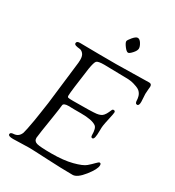

<svg xmlns="http://www.w3.org/2000/svg" viewBox="-215 -1034 1060 1165"><g transform="rotate(30 315.5 -451.0)"><path d="M353 -857Q353 -865 372 -887.5Q391 -910 404 -910Q418 -910 430 -890.5Q442 -871 442 -857Q442 -842 424 -822Q406 -802 397 -802Q386 -802 369.5 -824Q353 -846 353 -857ZM20 -14Q20 -27 42 -28Q78 -30 91 -65Q97 -83 111 -163Q111 -166 119 -215Q127 -264 131 -296L167 -599Q168 -608 168 -620Q168 -648 156 -661.5Q144 -675 130 -676Q116 -677 104 -680.5Q92 -684 92 -693Q92 -708 115 -708Q124 -708 156.5 -707.5Q189 -707 245.5 -706.5Q302 -706 368 -706Q389 -706 487 -708Q585 -710 599 -710Q617 -710 617 -691Q617 -686 615 -668.5Q613 -651 613 -638Q613 -631 614.5 -613Q616 -595 616 -584Q616 -556 603 -556Q594 -556 591 -563Q588 -570 588 -580Q588 -590 584 -605Q580 -620 569 -632Q565 -637 555 -643Q545 -649 520 -656.5Q495 -664 464 -664Q426 -664 383 -665.5Q340 -667 310 -667Q266 -667 256.5 -657Q247 -647 239 -599Q214 -424 214 -396Q214 -386 220.5 -384Q227 -382 257 -382Q387 -382 417.5 -386Q448 -390 461 -406Q471 -418 477 -432Q483 -446 486 -452Q489 -458 495 -458Q507 -458 507 -447Q507 -438 498.5 -400.5Q490 -363 487 -343Q485 -332 485 -304Q485 -276 481.5 -260Q478 -244 469 -244Q458 -244 458 -260Q458 -308 441 -320Q412 -341 334 -341Q304 -341 285.5 -341Q267 -341 262.5 -341.5Q258 -342 255 -342Q252 -342 249 -342Q211 -342 210 -325Q207 -295 197.5 -235.5Q188 -176 181 -130Q174 -84 174 -77Q174 -53 198 -46.5Q222 -40 300 -40Q385 -40 444.5 -55.5Q504 -71 525.5 -89.5Q547 -108 561.5 -123.5Q576 -139 582 -139Q592 -139 592 -125Q592 -98 550 -45Q508 8 476 8Q404 8 296.5 2.5Q189 -3 167 -3Q139 -3 109 -1.5Q79 0 55 0Q20 0 20 -14Z"/></g></svg>

Font: OFL Sorts Mill Goudy TT
Style: Italic
Weight: 500
Italic angle: -6°
Version: Version 003.000